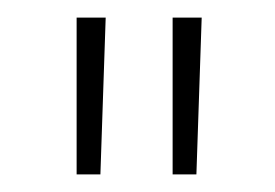

<svg xmlns="http://www.w3.org/2000/svg" viewBox="-20 -702 312 218"><path d="M209 -682 203 -504H176V-682ZM67 -504V-682H100L94 -504Z"/></svg>

Font: Human Sans ExtraLight
Style: Regular
Weight: 200
Designer: Tim Radville
Foundry: Continuum
Version: Version 1.000;FEAKit 1.0